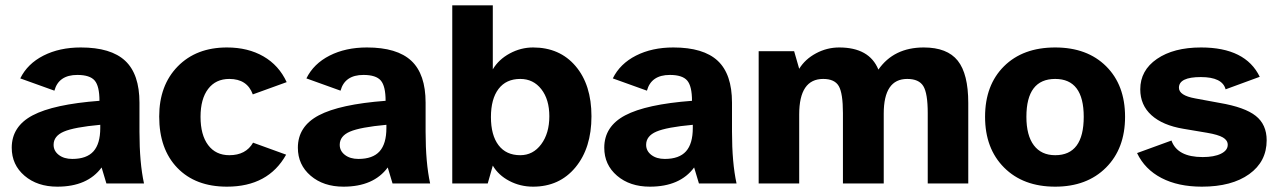

<svg xmlns="http://www.w3.org/2000/svg" viewBox="-20 -688 4797 720"><path d="M181 -145Q181 -122 200.5 -107Q220 -92 251 -92Q305 -92 330.5 -120.5Q356 -149 356 -208V-220Q258 -211 219.5 -194.5Q181 -178 181 -145ZM361 -60Q308 12 195 12Q120 12 72 -29Q24 -70 24 -134Q24 -214 102.5 -255.5Q181 -297 353 -310Q353 -365 335 -386Q317 -407 270 -407Q200 -407 184 -348L56 -394Q83 -449 143 -479.5Q203 -510 283 -510Q396 -510 449.5 -460Q503 -410 503 -303V-194Q503 -78 520 0H379Z M1053 -108Q986 12 831 12Q713 12 645 -58.5Q577 -129 577 -251Q577 -368 646.5 -439Q716 -510 831 -510Q910 -510 968 -476.5Q1026 -443 1055 -380L928 -334Q907 -392 840 -392Q789 -392 760.5 -354.5Q732 -317 732 -250Q732 -182 760.5 -144Q789 -106 840 -106Q902 -106 929 -153Z M1254 -145Q1254 -122 1273.5 -107Q1293 -92 1324 -92Q1378 -92 1403.5 -120.5Q1429 -149 1429 -208V-220Q1331 -211 1292.5 -194.5Q1254 -178 1254 -145ZM1434 -60Q1381 12 1268 12Q1193 12 1145 -29Q1097 -70 1097 -134Q1097 -214 1175.5 -255.5Q1254 -297 1426 -310Q1426 -365 1408 -386Q1390 -407 1343 -407Q1273 -407 1257 -348L1129 -394Q1156 -449 1216 -479.5Q1276 -510 1356 -510Q1469 -510 1522.5 -460Q1576 -410 1576 -303V-194Q1576 -78 1593 0H1452Z M1931 -392Q1878 -392 1849.5 -354.5Q1821 -317 1821 -249Q1821 -181 1849.5 -143.5Q1878 -106 1931 -106Q1979 -106 2009.5 -147Q2040 -188 2040 -252Q2040 -315 2010 -353.5Q1980 -392 1931 -392ZM2198 -252Q2198 -133 2138 -60.5Q2078 12 1979 12Q1931 12 1890 -9.5Q1849 -31 1828 -67L1809 0H1676V-668H1828V-428Q1850 -465 1891.5 -487.5Q1933 -510 1979 -510Q2079 -510 2138.5 -440Q2198 -370 2198 -252Z M2403 -145Q2403 -122 2422.5 -107Q2442 -92 2473 -92Q2527 -92 2552.5 -120.5Q2578 -149 2578 -208V-220Q2480 -211 2441.5 -194.5Q2403 -178 2403 -145ZM2583 -60Q2530 12 2417 12Q2342 12 2294 -29Q2246 -70 2246 -134Q2246 -214 2324.5 -255.5Q2403 -297 2575 -310Q2575 -365 2557 -386Q2539 -407 2492 -407Q2422 -407 2406 -348L2278 -394Q2305 -449 2365 -479.5Q2425 -510 2505 -510Q2618 -510 2671.5 -460Q2725 -410 2725 -303V-194Q2725 -78 2742 0H2601Z M3067 -392Q2977 -392 2977 -259V0H2825V-496H2958L2977 -430Q2999 -466 3040 -488Q3081 -510 3127 -510Q3240 -510 3274 -427Q3332 -510 3444 -510Q3532 -510 3571.5 -460.5Q3611 -411 3611 -302V0H3459V-264Q3459 -338 3442.5 -365Q3426 -392 3382 -392Q3294 -392 3294 -262V0H3141V-264Q3141 -338 3125.5 -365Q3110 -392 3067 -392Z M3937 -106Q4044 -106 4044 -250Q4044 -392 3937 -392Q3829 -392 3829 -250Q3829 -180 3857 -143Q3885 -106 3937 -106ZM3937 12Q3817 12 3745.5 -59.5Q3674 -131 3674 -250Q3674 -369 3745 -439.5Q3816 -510 3937 -510Q4057 -510 4128 -439.5Q4199 -369 4199 -250Q4199 -131 4127.5 -59.5Q4056 12 3937 12Z M4730 -162Q4730 -82 4664.5 -35Q4599 12 4487 12Q4398 12 4335.5 -20.5Q4273 -53 4244 -114L4373 -161Q4395 -99 4490 -99Q4533 -99 4558.5 -111.5Q4584 -124 4584 -145Q4584 -162 4566 -172.5Q4548 -183 4507 -190L4418 -205Q4340 -218 4298 -256Q4256 -294 4256 -353Q4256 -424 4318.5 -467Q4381 -510 4484 -510Q4651 -510 4704 -400L4576 -353Q4564 -399 4483 -399Q4401 -399 4401 -359Q4401 -330 4462 -319L4554 -302Q4648 -286 4689 -253.5Q4730 -221 4730 -162Z"/></svg>

Font: Atkinson Hyperlegible Pro
Style: Bold
Weight: 700
Designer: Elliott Scott, Megan Eiswerth, Linus Boman, Theodore Petrosky, Jacob Perez
Foundry: Braille Institute
Version: Version 1.5.1